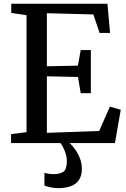

<svg xmlns="http://www.w3.org/2000/svg" viewBox="-20 -763 673 1024"><path d="M121.5 -58V-682L40 -694V-743H553L567 -587.5H511L478 -686L230 -692.5V-409.5L395.5 -413L410.5 -496H464.5V-266H410.5L396 -352.5L230 -356V-54.5L509 -64.5L566 -194.5L624 -177.5L593 0H39V-48ZM290 240.5Q271 240.5 250.8 236.2Q230.5 232 217 227V158.5Q227.5 162 241.5 164Q255.5 166 262.5 166Q298 166 317.2 153.5Q336.5 141 336.5 96Q336.5 76 330.2 56.2Q324 36.5 315.8 21.2Q307.5 6 302.5 0H333H351.5Q362 9 377.8 29.8Q393.5 50.5 405.2 79Q417 107.5 416.5 139.5Q416 175.5 400.5 197.8Q385 220 357 230.2Q329 240.5 290 240.5Z"/></svg>

Font: Merriweather 24pt
Style: Regular
Weight: 400
Designer: Eben Sorkin
Foundry: Eben Sorkin
Version: Version 2.100